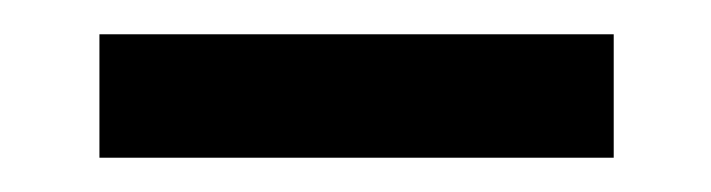

<svg xmlns="http://www.w3.org/2000/svg" viewBox="-20 -726 415 112"><path d="M38 -634V-706H338V-634Z"/></svg>

Font: Iosevka Custom Semibold
Style: Regular
Weight: 600
Designer: Belleve Invis
Foundry: Belleve Invis
Version: Version 27.0.2; ttfautohint (v1.8.4)